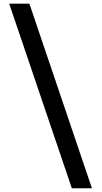

<svg xmlns="http://www.w3.org/2000/svg" viewBox="-20 -805 550 1040"><path d="M478 214.8H369.1L29.8 -785.2H139.2Z"/></svg>

Font: Mattone
Style: Regular
Weight: 400
Width: 6
Designer: Nunzio Mazzaferro
Foundry: Collletttivo
Version: Version 2.000;Glyphs 3.2 (3217)